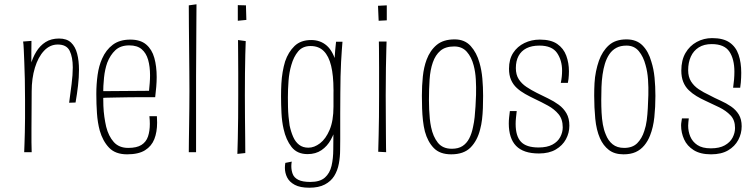

<svg xmlns="http://www.w3.org/2000/svg" viewBox="-20 -711 3530 897"><path d="M303 -231Q309 -276 314.5 -318.5Q320 -361 320 -396Q320 -444 305.5 -473.5Q291 -503 250 -503Q213 -503 185.5 -473.5Q158 -444 143 -394.5Q128 -345 128 -284L104 -249Q104 -288 108 -328Q112 -368 122 -404.5Q132 -441 149.5 -469.5Q167 -498 193 -514.5Q219 -531 256 -531Q292 -531 312 -512Q332 -493 340.5 -460Q349 -427 349 -385Q349 -350 344.5 -311Q340 -272 333 -232ZM93 0Q94 -19 94.5 -41Q95 -63 96 -92Q97 -121 97 -158.5Q97 -196 97 -246Q97 -297 96 -341Q95 -385 93.5 -420.5Q92 -456 91 -480.5Q90 -505 88 -517L127 -520Q127 -502 126.5 -471.5Q126 -441 126.5 -395Q127 -349 128 -284Q128 -234 127.5 -190.5Q127 -147 127 -110.5Q127 -74 127 -46.5Q127 -19 128 0Z M574 10Q519 10 489.5 -21Q460 -52 446 -101Q436 -138 433 -181.5Q430 -225 430 -272Q430 -318 436 -361Q442 -404 457 -437Q475 -478 507 -502Q539 -526 589 -526Q636 -526 663 -503Q690 -480 701 -440.5Q712 -401 712 -351Q712 -329 710 -305.5Q708 -282 705 -257L676 -284Q678 -304 679.5 -323Q681 -342 681 -359Q681 -400 672 -431.5Q663 -463 642 -481Q621 -499 584 -499Q543 -499 519 -476.5Q495 -454 481 -418Q470 -387 466 -348.5Q462 -310 462 -271Q462 -243 463 -216.5Q464 -190 467.5 -165.5Q471 -141 476 -119Q487 -75 511.5 -47.5Q536 -20 579 -20Q619 -20 641 -34Q663 -48 671.5 -73.5Q680 -99 680 -132Q680 -140 679.5 -149.5Q679 -159 678 -168H713Q713 -161 713.5 -153.5Q714 -146 714 -138Q714 -94 701 -61Q688 -28 657.5 -9Q627 10 574 10ZM446 -253V-285L707 -287L705 -257Q674 -257 641.5 -257Q609 -257 579 -256.5Q549 -256 522.5 -255.5Q496 -255 476 -254.5Q456 -254 446 -253Z M862 0Q862 -23 862.5 -55Q863 -87 863.5 -125.5Q864 -164 864.5 -204.5Q865 -245 865 -285Q865 -325 864.5 -377Q864 -429 863.5 -484.5Q863 -540 862.5 -592.5Q862 -645 862 -686L898 -691Q898 -657 897.5 -615.5Q897 -574 897 -529Q897 -484 896.5 -440Q896 -396 896 -356Q896 -316 896 -284Q896 -232 896 -178Q896 -124 896 -77.5Q896 -31 896 0Z M1089 8Q1090 -20 1091 -64Q1092 -108 1092.5 -161Q1093 -214 1093 -267Q1093 -321 1093 -370.5Q1093 -420 1092.5 -460Q1092 -500 1092 -524L1128 -519Q1127 -496 1126 -456.5Q1125 -417 1124.5 -368Q1124 -319 1124 -266Q1124 -214 1124.5 -162Q1125 -110 1125.5 -66.5Q1126 -23 1126 4ZM1091 -614V-687L1129 -686L1131 -618Z M1425 166Q1382 166 1357 152.5Q1332 139 1321.5 118Q1311 97 1311 73Q1311 67 1311.5 61.5Q1312 56 1313 50L1343 44Q1342 49 1341.5 54.5Q1341 60 1341 65Q1341 85 1347.5 102Q1354 119 1373.5 129Q1393 139 1430 139Q1475 139 1498 118.5Q1521 98 1529 63.5Q1537 29 1537 -13Q1537 -38 1537.5 -72Q1538 -106 1538 -155.5Q1538 -205 1538 -276Q1538 -315 1539 -351.5Q1540 -388 1542 -420Q1544 -452 1546 -476.5Q1548 -501 1550 -516H1580Q1579 -501 1577 -477Q1575 -453 1573.5 -421.5Q1572 -390 1571 -353.5Q1570 -317 1570 -277Q1570 -220 1569.5 -180.5Q1569 -141 1569.5 -112Q1570 -83 1569.5 -59.5Q1569 -36 1569 -11Q1569 22 1563 54Q1557 86 1541.5 111Q1526 136 1497.5 151Q1469 166 1425 166ZM1417 9Q1368 9 1342 -24.5Q1316 -58 1305 -108Q1297 -143 1295 -183Q1293 -223 1293 -262Q1293 -291 1294.5 -319.5Q1296 -348 1300.5 -374.5Q1305 -401 1312 -424Q1327 -468 1356 -496Q1385 -524 1434 -524Q1477 -524 1507 -497.5Q1537 -471 1552.5 -411Q1568 -351 1568 -250L1538 -292Q1538 -358 1527 -403.5Q1516 -449 1492.5 -472.5Q1469 -496 1431 -496Q1394 -496 1373 -471Q1352 -446 1341 -407Q1331 -373 1328 -333.5Q1325 -294 1325 -256Q1325 -233 1325.5 -210.5Q1326 -188 1328 -166.5Q1330 -145 1333 -125Q1339 -96 1349.5 -72Q1360 -48 1377.5 -34.5Q1395 -21 1421 -21Q1448 -21 1475 -41.5Q1502 -62 1520 -104.5Q1538 -147 1538 -213L1568 -256Q1568 -228 1564.5 -193.5Q1561 -159 1551.5 -123.5Q1542 -88 1525.5 -58Q1509 -28 1482 -9.5Q1455 9 1417 9Z M1784 0 1747 -2Q1747 -2 1747.5 -22.5Q1748 -43 1749 -79.5Q1750 -116 1750.5 -164.5Q1751 -213 1751 -267Q1751 -340 1751 -396.5Q1751 -453 1750.5 -485Q1750 -517 1750 -517H1786Q1786 -517 1785 -484.5Q1784 -452 1783 -395Q1782 -338 1782 -266Q1782 -212 1782.5 -164Q1783 -116 1783 -79Q1783 -42 1783.5 -21Q1784 0 1784 0ZM1787 -616 1749 -614 1746 -684 1787 -686Z M2088 10Q2035 10 2006.5 -19.5Q1978 -49 1965 -97Q1959 -121 1956 -148Q1953 -175 1952 -204.5Q1951 -234 1951 -264Q1951 -311 1955.5 -354Q1960 -397 1973 -432Q1989 -475 2020 -501Q2051 -527 2104 -527Q2151 -527 2179 -496Q2207 -465 2220 -418Q2230 -384 2233.5 -344Q2237 -304 2237 -263Q2237 -234 2236 -206Q2235 -178 2232 -153Q2229 -128 2223 -106Q2210 -54 2178.5 -22Q2147 10 2088 10ZM2091 -16Q2121 -16 2140.5 -28.5Q2160 -41 2172 -64Q2184 -87 2190 -118Q2195 -140 2197.5 -164Q2200 -188 2201.5 -214Q2203 -240 2204 -267Q2205 -304 2203 -339.5Q2201 -375 2193 -405Q2183 -444 2161 -469Q2139 -494 2102 -494Q2061 -494 2037.5 -474Q2014 -454 2002 -419Q1990 -385 1987 -339.5Q1984 -294 1984 -244Q1984 -222 1985 -199.5Q1986 -177 1988 -156.5Q1990 -136 1994 -117Q2003 -73 2025.5 -44.5Q2048 -16 2091 -16Z M2498 6Q2461 6 2434.5 -3Q2408 -12 2391 -29.5Q2374 -47 2365.5 -73.5Q2357 -100 2357 -134Q2357 -148 2358.5 -162Q2360 -176 2362 -192H2394Q2392 -175 2390.5 -160Q2389 -145 2389 -132Q2389 -75 2414 -48.5Q2439 -22 2496 -22Q2536 -22 2561 -35.5Q2586 -49 2597.5 -71Q2609 -93 2609 -116Q2609 -154 2589.5 -177.5Q2570 -201 2540 -217.5Q2510 -234 2478 -249Q2455 -260 2433.5 -272Q2412 -284 2394.5 -300Q2377 -316 2367.5 -338Q2358 -360 2358 -390Q2358 -434 2377.5 -464Q2397 -494 2430 -510Q2463 -526 2502 -526Q2554 -526 2583.5 -505.5Q2613 -485 2625.5 -451Q2638 -417 2638 -378Q2638 -369 2637.5 -360Q2637 -351 2636 -342Q2635 -333 2633 -324H2600Q2603 -338 2604.5 -352.5Q2606 -367 2606 -381Q2606 -429 2582.5 -463.5Q2559 -498 2500 -498Q2464 -498 2439.5 -485.5Q2415 -473 2402.5 -449.5Q2390 -426 2390 -393Q2390 -362 2403.5 -341Q2417 -320 2439.5 -305Q2462 -290 2488 -277Q2514 -264 2541 -251Q2568 -238 2590.5 -221.5Q2613 -205 2626.5 -181.5Q2640 -158 2640 -124Q2640 -90 2624 -60.5Q2608 -31 2576.5 -12.5Q2545 6 2498 6Z M2893 10Q2851 10 2824.5 -10.5Q2798 -31 2783 -65Q2766 -104 2761 -156.5Q2756 -209 2756 -264Q2756 -294 2757.5 -322.5Q2759 -351 2764.5 -377.5Q2770 -404 2778 -427Q2794 -472 2824.5 -499.5Q2855 -527 2907 -527Q2954 -527 2982 -498.5Q3010 -470 3023 -423Q3034 -389 3038 -348Q3042 -307 3042 -263Q3042 -211 3037 -163.5Q3032 -116 3017 -78Q3007 -52 2990 -31.5Q2973 -11 2949.5 -0.5Q2926 10 2893 10ZM2896 -20Q2935 -20 2957 -42Q2979 -64 2990 -99Q2998 -122 3001.5 -149Q3005 -176 3006.5 -206Q3008 -236 3009 -267Q3010 -302 3007.5 -339Q3005 -376 2996 -407Q2986 -446 2964.5 -472Q2943 -498 2907 -498Q2879 -498 2859.5 -487.5Q2840 -477 2827 -458Q2814 -439 2806 -413Q2799 -390 2795 -362Q2791 -334 2790 -304Q2789 -274 2789 -244Q2789 -214 2790.5 -184.5Q2792 -155 2796.5 -129.5Q2801 -104 2810 -83Q2821 -54 2842 -37Q2863 -20 2896 -20Z M3302 10Q3252 10 3221 -9.5Q3190 -29 3176 -60Q3162 -91 3162 -125Q3162 -133 3163.5 -141.5Q3165 -150 3166 -158H3198Q3197 -149 3196 -140.5Q3195 -132 3195 -124Q3195 -97 3205 -73Q3215 -49 3238 -33.5Q3261 -18 3301 -18Q3341 -18 3366 -32Q3391 -46 3402.5 -68Q3414 -90 3414 -113Q3414 -150 3393 -172Q3372 -194 3340.5 -209.5Q3309 -225 3276 -240Q3254 -250 3234 -262Q3214 -274 3197.5 -290Q3181 -306 3172 -328.5Q3163 -351 3163 -381Q3163 -430 3182.5 -463.5Q3202 -497 3235 -515Q3268 -533 3307 -533Q3359 -533 3388.5 -512.5Q3418 -492 3430.5 -455.5Q3443 -419 3443 -371Q3443 -360 3442.5 -348.5Q3442 -337 3441 -325.5Q3440 -314 3438 -301H3405Q3408 -321 3409.5 -340Q3411 -359 3411 -376Q3411 -435 3387.5 -470Q3364 -505 3305 -505Q3269 -505 3244.5 -489.5Q3220 -474 3207.5 -446.5Q3195 -419 3195 -383Q3195 -352 3208.5 -330.5Q3222 -309 3244.5 -294Q3267 -279 3293 -267Q3319 -253 3346 -241Q3373 -229 3395.5 -213.5Q3418 -198 3431.5 -176Q3445 -154 3445 -121Q3445 -87 3429 -57Q3413 -27 3381.5 -8.5Q3350 10 3302 10Z"/></svg>

Font: Truculenta Thin
Style: Regular
Weight: 250
Version: Version 1.002